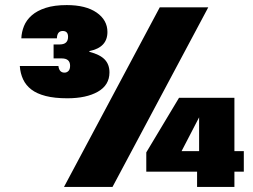

<svg xmlns="http://www.w3.org/2000/svg" viewBox="-20 -736 997 756"><path d="M609 -707H800L423 0H232ZM940 -141V-60H903V0H756V-60H556V-136L685 -351H903V-141ZM764 -141V-274L695 -141ZM64 -585Q65 -610 74.5 -633.5Q84 -657 105 -675.5Q126 -694 160 -705Q194 -716 243 -716Q318 -716 360.5 -686.5Q403 -657 403 -610Q403 -549 332 -535V-532Q374 -521 392.5 -501.5Q411 -482 411 -451Q411 -401 365.5 -375Q320 -349 245 -349Q195 -349 160 -358Q125 -367 103.5 -383.5Q82 -400 71 -423.5Q60 -447 58 -476H210Q213 -450 234 -450Q243 -450 249.5 -456.5Q256 -463 256 -477Q256 -506 223 -506H191V-561H215Q248 -561 248 -591Q248 -614 227 -614Q205 -614 204 -585Z"/></svg>

Font: SVN-Poppins ExtraBold
Style: Regular
Weight: 800
Designer: Ninad Kale (Devanagari), Jonny Pinhorn (Latin)
Foundry: Indian Type Foundry
Version: Version 3.002 2017; ttfautohint (v1.8.3)